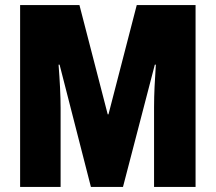

<svg xmlns="http://www.w3.org/2000/svg" viewBox="-20 -734 847 754"><path d="M337 0H463L588 -480H592C588 -419 585 -366 585 -313V0H748V-714H517L406 -285H403L292 -714H59V0H218V-310C218 -358 215 -415 210 -480H214Z"/></svg>

Font: Noto Sans Ethiopic ExtraCondensed Black
Style: Regular
Weight: 900
Width: 2
Designer: Monotype Design Team
Foundry: Monotype Imaging Inc.
Version: Version 2.102